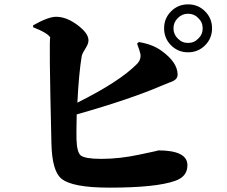

<svg xmlns="http://www.w3.org/2000/svg" viewBox="-20 -833 1040 881"><path d="M617 -640Q680 -630 721 -600Q795 -547 795 -490Q795 -472 776 -462Q769 -458 754 -453Q735 -446 727 -442Q579 -378 332 -308Q330 -220 331 -193Q333 -135 350 -120Q370 -104 445 -104Q530 -104 622 -124Q714 -143 705 -143Q840 -143 840 -75Q840 -22 783 -3Q696 28 482 28Q310 28 261 -14Q219 -49 216 -174Q204 -672 211 -660Q201 -681 132 -708V-717Q202 -756 237 -756Q286 -756 337 -717Q386 -680 386 -648Q386 -632 373 -612Q358 -589 355 -576Q342 -498 335 -362Q528 -458 608 -539Q629 -560 624 -587Q622 -597 609 -633ZM890 -656Q910 -675 910 -703Q910 -731 890 -750Q871 -770 843 -770Q815 -770 796 -750Q776 -731 776 -703Q776 -675 796 -656Q815 -636 843 -636Q871 -636 890 -656ZM921 -781Q953 -749 953 -703Q953 -657 921 -625Q889 -593 843 -593Q797 -593 765 -625Q733 -657 733 -703Q733 -749 765 -781Q797 -813 843 -813Q889 -813 921 -781Z"/></svg>

Font: Source Han Serif CN Heavy
Style: Regular
Weight: 900
Designer: Ryoko NISHIZUKA  (kana & ideographs); Frank Grießhammer (Latin, Greek & Cyrillic); Wenlong ZHANG  (bopomofo); Sandoll Co
Foundry: Adobe Systems Incorporated
Version: Version 1.000;PS 1;hotconv 16.6.53;makeotf.lib2.5.65590